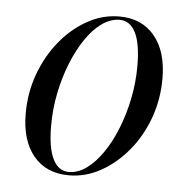

<svg xmlns="http://www.w3.org/2000/svg" viewBox="-40 -465 507 516"><g transform="rotate(5 213.5 -207.5)"><path d="M163.7 11.3Q102.4 11.3 68.1 -30.2Q33.9 -71.8 33.9 -144.4Q33.9 -200.8 52.4 -251.2Q71 -301.6 102.8 -340.7Q134.7 -379.8 175.8 -402.8Q216.9 -425.8 262.1 -425.8Q322.6 -425.8 357.3 -384.3Q391.9 -342.7 391.9 -269.4Q391.9 -213.7 373.8 -163.3Q355.6 -112.9 323.4 -73.8Q291.1 -34.7 250 -11.7Q208.9 11.3 163.7 11.3ZM162.9 2.4Q187.1 2.4 210.1 -14.1Q233.1 -30.6 253.2 -59.7Q273.4 -88.7 288.7 -127Q304 -165.3 312.9 -208.9Q321.8 -252.4 321.8 -296.8Q321.8 -357.3 306.9 -387.1Q291.9 -416.9 263.7 -416.9Q239.5 -416.9 216.1 -400.4Q192.7 -383.9 173 -354.8Q153.2 -325.8 137.9 -287.9Q122.6 -250 113.7 -206.5Q104.8 -162.9 104.8 -117.7Q104.8 -58.1 119.8 -27.8Q134.7 2.4 162.9 2.4Z"/></g></svg>

Font: Playfair 144pt Light
Style: Italic
Weight: 300
Italic angle: -15.6°
Designer: Claus Eggers Sørensen
Foundry: Claus Eggers Sørensen
Version: Version 2.001;gftools[0.9.30]